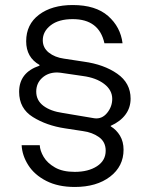

<svg xmlns="http://www.w3.org/2000/svg" viewBox="-20 -735 593 763"><path d="M66 -158H138Q139 -136 153.5 -111.5Q168 -87 198.5 -69.5Q229 -52 277 -52Q331 -52 365.5 -74.5Q400 -97 400 -136Q400 -171 373.5 -190Q347 -209 310 -214L238 -225Q165 -236 110.5 -270Q56 -304 56 -370Q56 -447 137 -474V-477Q84 -507 84 -571Q84 -638 135 -676.5Q186 -715 269 -715Q360 -715 409.5 -671.5Q459 -628 467 -563H395Q374 -659 269 -659Q213 -659 181.5 -634.5Q150 -610 150 -575Q150 -545 174 -526Q198 -507 234 -502L313 -490Q393 -479 446 -442Q499 -405 499 -343Q499 -307 478.5 -279.5Q458 -252 420 -235V-233Q443 -219 457 -195.5Q471 -172 471 -140Q471 -74 417.5 -33Q364 8 277 8Q211 8 164 -16Q117 -40 92.5 -78.5Q68 -117 66 -158ZM426 -342Q426 -377 394 -401.5Q362 -426 309 -433L220 -446L207 -447Q171 -447 147.5 -425.5Q124 -404 124 -371Q124 -336 152.5 -314.5Q181 -293 230 -286L355 -265Q385 -261 405.5 -286Q426 -311 426 -342Z"/></svg>

Font: Lopes Sans Light
Style: Regular
Weight: 300
Designer: Gabriel Lam, Diego Maldonado
Foundry: TypeRant, Foresti Design
Version: Version 4.000